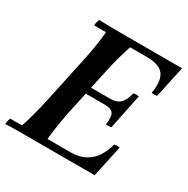

<svg xmlns="http://www.w3.org/2000/svg" viewBox="-166 -843 963 986"><g transform="rotate(30 315.5 -350.0)"><path d="M-6 2Q-6 -6 -3.5 -17Q-1 -28 2 -35H72Q87 -80 98.5 -124.5Q110 -169 119 -210L179 -490Q188 -533 195 -575.5Q202 -618 206 -665H136Q136 -673 138.5 -684Q141 -695 144 -702Q178 -701 215.5 -700.5Q253 -700 287 -700H637L597 -513Q581 -510 565 -513Q574 -565 565 -597.5Q556 -630 528 -645Q500 -660 452 -660H352Q337 -614 327 -577Q317 -540 306 -490L246 -210Q238 -171 231.5 -130Q225 -89 220 -40H355Q407 -40 442 -59Q477 -78 498.5 -111Q520 -144 531 -187Q547 -190 563 -187L523 0H138Q104 0 66.5 0Q29 0 -6 2ZM442 -256Q450 -303 437.5 -321.5Q425 -340 388 -340H211L219 -380H396Q434 -380 454 -399Q474 -418 485 -464Q501 -467 517 -464L474 -256Q457 -253 442 -256Z"/></g></svg>

Font: Poltawski Nowy Medium
Style: Italic
Weight: 500
Italic angle: -12°
Version: Version 1.001;gftools[0.9.25]